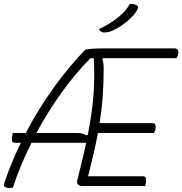

<svg xmlns="http://www.w3.org/2000/svg" viewBox="-34 -946 927 976"><path d="M32 7Q22 10 11 10Q2 10 -7.5 5Q-17 0 -13 -13Q4 -65 25.5 -117Q47 -169 72 -220H42Q29 -220 27 -232Q25 -244 29 -260L31 -270H97Q161 -392 239.5 -501Q318 -610 399 -693Q424 -700 498 -700H852Q879 -700 871 -667Q870 -663 868 -658.5Q866 -654 863 -650H489L486 -644Q493 -630 493 -598Q493 -523 488 -455Q483 -387 472 -320H741Q753 -320 756 -310Q759 -300 755 -284Q754 -280 752 -276.5Q750 -273 748 -270H464Q454 -218 441.5 -164Q429 -110 414 -50H693Q716 -50 706 -10Q704 -4 704 0H386Q370 0 362.5 -8Q355 -16 359 -30Q372 -83 383.5 -130Q395 -177 404 -220H126Q98 -164 74 -107Q50 -50 32 7ZM356 -270Q390 -270 403 -258L412 -260Q434 -369 441 -460Q448 -551 443 -650H426Q350 -574 279.5 -476Q209 -378 151 -270ZM626 -926Q644 -928 659 -920Q674 -913 663 -895Q647 -866 612.5 -837.5Q578 -809 537 -790Q526 -785 516 -783Q506 -781 496 -781Q477 -781 469 -798Q524 -824 565 -856.5Q606 -889 626 -926Z"/></svg>

Font: Recursive Sn Csl St Lt
Style: Italic
Weight: 300
Italic angle: -15°
Version: Version 1.079;hotconv 1.0.112;makeotfexe 2.5.65598; ttfautoh